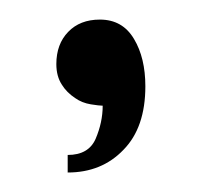

<svg xmlns="http://www.w3.org/2000/svg" viewBox="-20 -110 226 198"><path d="M38.1 -43.9Q38.1 -64.5 50.3 -77.1Q62.5 -89.8 83 -89.8Q106.4 -89.8 118.2 -69.8Q129.9 -50.3 129.9 -21Q129.9 21.5 107.4 44.4Q85 67.9 49.8 67.9V49.8Q71.3 49.8 78.6 33.2Q85.9 16.1 85.9 -1Q82.5 -1 73.7 -2.4Q64.5 -3.9 57.6 -8.8Q48.8 -14.6 43.9 -22.5Q38.1 -31.2 38.1 -43.9Z"/></svg>

Font: SimahzazaarabicW05-Light
Style: Regular
Weight: 300
Designer: Ahmed zaza
Foundry: Ahmed zaza
Version: Version 1.001